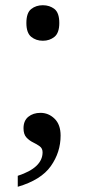

<svg xmlns="http://www.w3.org/2000/svg" viewBox="-20 -561 326 735"><path d="M144 -405Q118 -405 99.5 -420Q81 -435 81 -473Q81 -512 99.5 -526.5Q118 -541 144 -541Q170 -541 188.5 -526.5Q207 -512 207 -473Q207 -435 188.5 -420Q170 -405 144 -405ZM48 112Q143 81 143 22Q143 7 132 -1Q121 -9 106.5 -16Q92 -23 81 -35Q70 -47 70 -70Q70 -99 88.5 -114Q107 -129 135 -129Q166 -129 189 -106.5Q212 -84 212 -42Q212 22 174.5 75Q137 128 48 154Z"/></svg>

Font: Noto Serif Grantha
Style: Regular
Weight: 400
Designer: Monotype Design Team
Foundry: Monotype Imaging Inc.
Version: Version 2.004; ttfautohint (v1.8.4.7-5d5b)